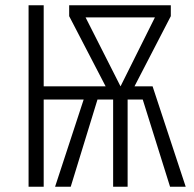

<svg xmlns="http://www.w3.org/2000/svg" viewBox="-20 -705 731 725"><path d="M556.2 -378.9 681.2 0H622.1L519 -329.1H461.9V0H407.2V-329.1H348.1L247.1 0H188L295.9 -329.1H145V0H87.9V-685.1H145V-378.9H378.9L241.2 -644V-685.1H625V-644L487.8 -378.9ZM303.2 -639.2 435.1 -378.9 564.9 -639.2Z"/></svg>

Font: Fira Sans Compressed Light
Style: Regular
Weight: 300
Width: 1
Designer: Carrois Corporate & Edenspiekermann AG
Foundry: Carrois Corporate GbR & Edenspiekermann AG
Version: Version 4.203;PS 004.203;hotconv 1.0.88;makeotf.lib2.5.64775